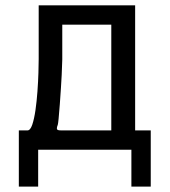

<svg xmlns="http://www.w3.org/2000/svg" viewBox="-20 -567 642 727"><path d="M51.3 -73.2H84Q94.7 -73.2 102.1 -94.7Q109.4 -116.2 114.3 -149.9Q119.1 -183.6 121.8 -220.9Q124.5 -258.3 125.5 -291.3Q126.5 -324.2 126.5 -343.8V-546.9H491.7V-73.2H550.8V139.6H477.5V0H124.5V139.6H51.3ZM401.4 -73.2V-473.6H215.8V-341.8Q215.8 -327.1 213.6 -283.4Q211.4 -239.7 206.5 -172.4Q201.2 -101.1 198.7 -94.2Q195.3 -85.9 195.3 -81.1Q195.3 -77.1 198.2 -75.2Q201.2 -73.2 211.9 -73.2Z"/></svg>

Font: Vazir Code Hack
Style: Code-Hack
Weight: 400
Foundry: DejaVu fonts team - Redesigned by Saber Rastikerdar
Version: Version 1.1.2